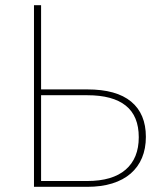

<svg xmlns="http://www.w3.org/2000/svg" viewBox="-20 -723 629 743"><path d="M139 -703V-377H318Q430.5 -377 487.5 -329.8Q544.5 -282.5 544.5 -193.5Q544.5 -148 529.5 -112.2Q514.5 -76.5 485.8 -51.5Q457 -26.5 414.5 -13.2Q372 0 317 0H111.5V-703ZM139 -354.5V-22.5H317Q415.5 -22.5 466.2 -66.5Q517 -110.5 517 -192Q517 -274 466.8 -314.2Q416.5 -354.5 318 -354.5Z"/></svg>

Font: Lato Thin
Style: Regular
Weight: 200
Designer: Lukasz Dziedzic
Foundry: tyPoland Lukasz Dziedzic
Version: Version 2.007; 2014-02-27